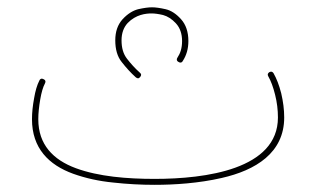

<svg xmlns="http://www.w3.org/2000/svg" viewBox="-20 -515 910 536"><path d="M69.3 -182.1C69.3 -101.6 115.7 -54.7 184.6 -29.8C218.8 -17.6 255.9 -9.3 295.9 -5.4C335.4 -1 374 1 411.6 1C466.8 1 534.7 -3.4 598.6 -18.1C693.8 -39.6 773.4 -88.4 773.4 -187C773.4 -209 770.5 -231.4 765.1 -254.4C759.3 -277.3 752 -295.9 743.7 -310.5C741.7 -313.5 739.3 -314.9 736.8 -314.9C735.4 -314.9 733.9 -314.5 731.9 -313.5C729 -311.5 727.5 -309.1 727.5 -306.6C727.5 -305.2 728 -303.7 729 -301.8C736.3 -289.1 742.7 -272 748 -250.5C753.4 -229 755.9 -208 755.9 -187C755.9 -42.5 554.7 -15.6 411.6 -15.6C335 -15.6 255.4 -22 191.9 -45.4C128.4 -68.8 86.9 -111.3 86.9 -182.1C86.9 -198.7 88.9 -217.3 92.3 -237.3C95.7 -257.3 100.1 -272 105.5 -282.2C106.4 -284.2 106.9 -285.6 106.9 -287.1C106.9 -290 105 -292.5 101.6 -293.9C99.6 -294.9 98.1 -295.4 96.7 -295.4C93.8 -295.4 91.3 -293.5 89.8 -290C83.5 -277.8 78.6 -261.2 75.2 -240.7C71.3 -219.7 69.3 -200.2 69.3 -182.1ZM301.8 -402.3C301.8 -377.4 307.6 -356.9 319.8 -341.8C332 -326.2 344.7 -312 358.9 -299.3C361.3 -297.4 363.3 -296.4 365.2 -296.4C367.2 -296.4 369.1 -297.4 371.1 -299.8C373 -302.2 374 -304.2 374 -306.2C374 -308.1 373 -310.1 370.6 -312C356.4 -324.7 344.7 -337.9 334.5 -351.1C324.2 -364.3 319.3 -381.3 319.3 -402.3C319.3 -422.4 325.2 -438.5 336.4 -450.7C359.4 -474.6 387.2 -477.5 403.3 -477.5C411.6 -477.5 422.4 -476.1 435.1 -473.1C447.8 -469.7 460 -461.9 471.2 -449.7C482.4 -437.5 488.3 -420.9 488.3 -400.4C488.3 -380.4 483.4 -366.2 475.6 -354.5C474.1 -352.5 473.6 -350.6 473.6 -348.6C473.6 -346.2 475.1 -343.8 478 -342.3C480 -340.8 481.9 -340.3 483.9 -340.3C486.3 -340.3 488.8 -341.8 490.2 -344.7C500.5 -360.4 505.9 -378.9 505.9 -400.4C505.9 -425.8 499 -446.3 485.4 -461.4C471.7 -476.6 457.5 -485.8 442.4 -489.3C427.2 -492.7 414.6 -494.6 404.3 -494.6C394 -494.6 380.9 -492.7 365.7 -489.3C350.6 -485.4 335.9 -476.1 322.3 -461.4C308.6 -446.3 301.8 -426.8 301.8 -402.3Z"/></svg>

Font: Mikhak Thin
Style: Regular
Weight: 100
Designer: Amin Abedi
Version: Version 3.2